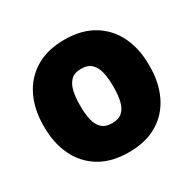

<svg xmlns="http://www.w3.org/2000/svg" viewBox="-127 -669 815 810"><g transform="rotate(-30 281.0 -264.0)"><path d="M23.9 -268.6Q23.9 -346.2 53.2 -407Q82.5 -467.8 139.6 -502.9Q196.8 -538.1 280.3 -538.1Q364.7 -538.1 422.1 -502.9Q479.5 -467.8 508.5 -407Q537.6 -346.2 537.6 -268.6V-259.3Q537.6 -182.1 508.5 -121.1Q479.5 -60.1 422.4 -25.1Q365.2 9.8 281.2 9.8Q197.3 9.8 139.9 -25.1Q82.5 -60.1 53.2 -121.1Q23.9 -182.1 23.9 -259.3ZM200.2 -259.3Q200.2 -223.1 206.8 -194.1Q213.4 -165 231 -148.4Q248.5 -131.8 281.2 -131.8Q313.5 -131.8 331.1 -148.4Q348.6 -165 355.2 -194.1Q361.8 -223.1 361.8 -259.3V-268.6Q361.8 -303.7 355.2 -332.8Q348.6 -361.8 331.1 -379.2Q313.5 -396.5 280.3 -396.5Q248 -396.5 230.7 -379.2Q213.4 -361.8 206.8 -332.8Q200.2 -303.7 200.2 -268.6Z"/></g></svg>

Font: Heebo Black
Style: Regular
Weight: 900
Designer: Oded Ezer
Foundry: Ezer Type House
Version: Version 3.100